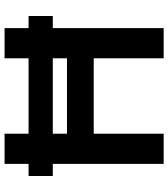

<svg xmlns="http://www.w3.org/2000/svg" viewBox="32 -768 736 840"><g transform="rotate(-90 400.0 -348.0)"><path d="M750 -485H697V0H565V-306H235V0H103V-485H50V-591H103V-696H235V-591H565V-696H697V-591H750ZM565 -485H235V-423H565Z"/></g></svg>

Font: AmikoBold
Style: Bold
Weight: 700
Designer: Pablo Impallari, Rodrigo Fuenzalida, Andres Torresi
Foundry: Impallari Type
Version: Version 1.000; ttfautohint (v1.3)